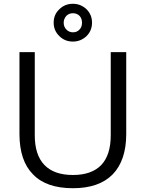

<svg xmlns="http://www.w3.org/2000/svg" viewBox="-20 -988 771 1016"><path d="M366 8Q225 8 155 -65Q83 -137 83 -279V-712H164V-272Q164 -168 215 -115Q266 -62 366 -62Q465 -62 516 -115Q566 -168 566 -272V-712H648V-279Q648 -139 576 -65Q504 8 366 8ZM366 -768Q323 -768 294 -797Q264 -826 264 -868Q264 -911 294 -939Q323 -968 366 -968Q407 -968 438 -939Q467 -910 467 -868Q467 -826 438 -797Q407 -768 366 -768ZM366 -817Q388 -817 401 -832Q414 -845 414 -868Q414 -890 401 -904Q387 -918 366 -918Q345 -918 331 -904Q317 -888 317 -868Q317 -846 331 -832Q345 -817 366 -817Z"/></svg>

Font: PRinguin Sans
Style: Regular
Weight: 400
Designer: Vernon Adams
Foundry: Vernon Adams
Version: ""